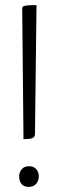

<svg xmlns="http://www.w3.org/2000/svg" viewBox="-20 -727 227 752"><path d="M72 -182 67 -694Q67 -700 72 -702.5Q77 -705 89.5 -706Q102 -707 123 -707L117 -203Q117 -194 112 -189.5Q107 -185 97.5 -183.5Q88 -182 72 -182ZM93 5Q73 5 64 -6.5Q55 -18 55 -36Q55 -52 65 -64Q75 -76 93 -76Q112 -76 122 -64.5Q132 -53 132 -36Q132 -19 121.5 -7Q111 5 93 5Z"/></svg>

Font: Yanone Kaffeesatz Light
Style: Regular
Weight: 300
Designer: Yanone (Cyrillic: Daniel Pouzeot, Huerta Tipografica, and Cyreal)
Foundry: Yanone
Version: Version 2.003